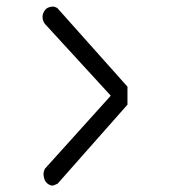

<svg xmlns="http://www.w3.org/2000/svg" viewBox="-20 -624 526 598"><path d="M119.5 -550Q112.5 -559.5 112.5 -572Q112.5 -582.5 120.5 -593Q126.5 -601 139.5 -603Q140.5 -603 142 -603.2Q143.5 -603.5 144.5 -603.5Q151 -603.5 158.5 -599L377 -354V-298L159.5 -52Q147.5 -46 143 -46H141.5Q132 -47.5 125 -55Q118 -61.5 116 -76Q116 -77 115.8 -78.8Q115.5 -80.5 115.5 -81.5Q115.5 -89 119.5 -98L325 -326Z"/></svg>

Font: 3270 Nerd Font Mono SemCond
Style: Regular
Weight: 400
Monospace: yes
Version: Version 3.0.1;Nerd Fonts 3.1.1